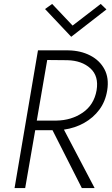

<svg xmlns="http://www.w3.org/2000/svg" viewBox="-20 -956 568 976"><path d="M349 -826 492 -936 521 -908 342 -769 209 -910 245 -936ZM173 -700H202H327Q390 -699 438.5 -674Q487 -649 511 -604Q535 -559 525 -497Q516 -440 485 -398.5Q454 -357 407.5 -331Q361 -305 305 -297L461 0H396L247 -294H159L108 0H54ZM323 -650 220 -651 167 -343H266Q343 -344 400.5 -383.5Q458 -423 471 -497Q483 -569 439.5 -608.5Q396 -648 323 -650Z"/></svg>

Font: Jost* Light
Style: Italic
Weight: 300
Italic angle: -10°
Version: Version 3.7